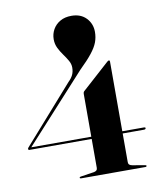

<svg xmlns="http://www.w3.org/2000/svg" viewBox="-81 -787 731 854"><g transform="rotate(-10 284.0 -360.0)"><path d="M293 -368.5Q293 -372 294.2 -375Q295.5 -378 298.5 -380.5L419.5 -489.5Q423 -493 425 -494Q427 -495 429 -495Q431 -495 432 -493.5Q433 -492 433 -489V-35Q433 -27.5 437.2 -23.5Q441.5 -19.5 450 -18L507.5 -8Q509.5 -8 511 -7Q512.5 -6 512.5 -4Q512.5 -2.5 511.2 -1.2Q510 0 507 0H216Q210.5 0 210.5 -4Q210.5 -7 215.5 -8L278 -17.5Q286 -19.5 289.5 -23.2Q293 -27 293 -34ZM235.5 -432Q249.5 -445.5 256.2 -459.5Q263 -473.5 263 -492.5Q263 -508.5 254 -524.2Q245 -540 233.2 -556Q221.5 -572 212.5 -590.2Q203.5 -608.5 203.5 -630Q203.5 -654 215 -674.5Q226.5 -695 247.8 -707.2Q269 -719.5 299 -719.5Q341 -719.5 365.5 -693.8Q390 -668 390 -631Q390 -606.5 381.8 -584.5Q373.5 -562.5 353.2 -537Q333 -511.5 297 -476.5L16 -168L15.5 -174.5H531.5Q534 -174.5 535.8 -173.5Q537.5 -172.5 537.5 -170.5Q537.5 -164.5 529 -164.5H12Q9.5 -164.5 8 -166Q6.5 -167.5 6.5 -169.5Q6.5 -171.5 7.5 -173.2Q8.5 -175 10 -176.5Z"/></g></svg>

Font: Fraunces 120pt SemiBold
Style: Regular
Weight: 600
Version: Version 1.000;[b76b70a41]